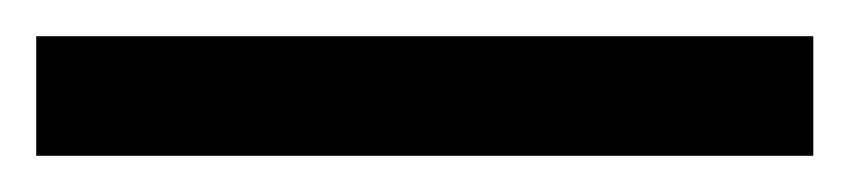

<svg xmlns="http://www.w3.org/2000/svg" viewBox="-22 70 469 106"><path d="M427 156H-2V90H427Z"/></svg>

Font: Noto Sans New Tai Lue SemiBold
Style: Regular
Weight: 600
Version: Version 2.003